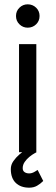

<svg xmlns="http://www.w3.org/2000/svg" viewBox="-20 -704 257 888"><path d="M68 0V-500H148V0ZM108 -576Q86 -576 70 -591.5Q54 -607 54 -630Q54 -653 70 -668.5Q86 -684 108 -684Q131 -684 147 -668.5Q163 -653 163 -630Q163 -607 147 -591.5Q131 -576 108 -576ZM149 0Q149 0 139 5.5Q129 11 116.5 21Q104 31 94.5 44.5Q85 58 85 74Q85 86 93.5 92Q102 98 115 98Q128 98 141 90Q154 82 154 82L180 133Q167 146 151.5 155Q136 164 115 164Q76 164 53 142Q30 120 30 78Q30 58 42 41Q54 24 69 11Q84 -2 96 -9Q108 -16 108 -16Z"/></svg>

Font: Epunda Sans
Style: Regular
Weight: 400
Designer: Simon Atzbach
Foundry: typofactur
Version: Version 2.204; ttfautohint (v1.8.4.7-5d5b)